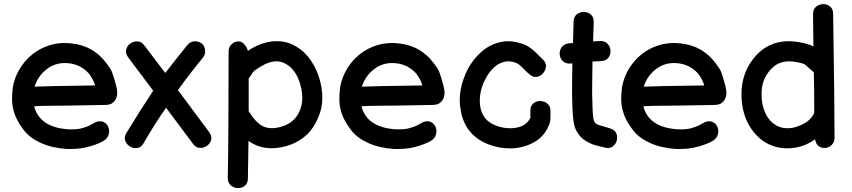

<svg xmlns="http://www.w3.org/2000/svg" viewBox="-20 -736 4236 955"><path d="M312 5Q366 6 401 -1.5Q436 -9 460 -19Q477 -25 493 -34Q514 -46 520 -65Q526 -84 519.5 -102Q513 -120 496.5 -128.5Q480 -137 457 -129Q438 -118 425 -111.5Q412 -105 383 -97Q357 -91 318 -93Q177 -103 150 -207H153Q153 -210 333 -211L504 -214Q519 -214 532 -219Q565 -238 563 -279Q562 -295 556.5 -314Q551 -333 547 -348Q542 -362 537 -378Q531 -394 506 -426Q477 -464 436 -488.5Q395 -513 337 -520Q279 -527 228.5 -511.5Q178 -496 139.5 -464.5Q101 -433 76.5 -391Q52 -349 44 -303Q38 -253 41 -221.5Q44 -190 57 -158Q70 -126 99 -88Q128 -50 183 -25Q238 0 312 5ZM152 -305Q169 -360 216 -394.5Q263 -429 325 -421Q384 -414 424 -368Q444 -341 453 -311Q210 -308 152 -305Z M939 -22Q953 -2 972.5 -0.5Q992 1 1008.5 -10Q1025 -21 1030 -39.5Q1035 -58 1021 -78L865 -288Q927 -374 990 -450Q1003 -466 1000 -487Q998 -509 982 -520.5Q966 -532 946 -530.5Q926 -529 912 -512Q856 -443 802 -373L698 -510Q684 -529 664 -530Q644 -531 628 -519.5Q612 -508 607.5 -489Q603 -470 618 -450L742 -285Q674 -182 609 -75Q596 -54 603 -35.5Q610 -17 627 -7Q644 3 663.5 0Q683 -3 695 -25Q750 -121 806 -200L939 -22Z M1213 151Q1215 58 1216 -35Q1284 14 1377 -3Q1431 -13 1472.5 -40Q1514 -67 1537 -103Q1560 -139 1572 -176Q1584 -213 1583 -256Q1582 -299 1571 -337Q1557 -390 1526.5 -435Q1496 -480 1452 -505Q1405 -534 1346 -531Q1287 -528 1227 -492L1213 -483Q1207 -503 1194.5 -516.5Q1182 -530 1167 -530Q1146 -530 1131.5 -515.5Q1117 -501 1117 -480Q1117 -48 1113 149Q1113 173 1128 186Q1143 199 1163 199.5Q1183 200 1198 188Q1213 176 1213 151ZM1359 -101Q1315 -93 1284 -110Q1253 -127 1225 -171Q1222 -177 1217 -182V-346L1230 -364Q1235 -373 1237 -376Q1239 -378 1242 -381Q1247 -387 1279 -406Q1349 -449 1402 -418Q1454 -389 1475 -311Q1496 -232 1465.5 -173.5Q1435 -115 1359 -101Z M1940 5Q1994 6 2029 -1.5Q2064 -9 2088 -19Q2105 -25 2121 -34Q2142 -46 2148 -65Q2154 -84 2147.5 -102Q2141 -120 2124.5 -128.5Q2108 -137 2085 -129Q2066 -118 2053 -111.5Q2040 -105 2011 -97Q1985 -91 1946 -93Q1805 -103 1778 -207H1781Q1781 -210 1961 -211L2132 -214Q2147 -214 2160 -219Q2193 -238 2191 -279Q2190 -295 2184.5 -314Q2179 -333 2175 -348Q2170 -362 2165 -378Q2159 -394 2134 -426Q2105 -464 2064 -488.5Q2023 -513 1965 -520Q1907 -527 1856.5 -511.5Q1806 -496 1767.5 -464.5Q1729 -433 1704.5 -391Q1680 -349 1672 -303Q1666 -253 1669 -221.5Q1672 -190 1685 -158Q1698 -126 1727 -88Q1756 -50 1811 -25Q1866 0 1940 5ZM1780 -305Q1797 -360 1844 -394.5Q1891 -429 1953 -421Q2012 -414 2052 -368Q2072 -341 2081 -311Q1838 -308 1780 -305Z M2521 2Q2583 1 2635.5 -28Q2688 -57 2711 -115Q2719 -134 2718 -159V-181Q2719 -206 2704.5 -219Q2690 -232 2670.5 -233.5Q2651 -235 2635 -223.5Q2619 -212 2618 -187V-158L2619 -153Q2597 -100 2520 -98Q2482 -98 2448 -111Q2414 -124 2396 -145Q2367 -178 2366.5 -234Q2366 -290 2396 -346Q2425 -400 2466 -420.5Q2507 -441 2552 -421Q2561 -417 2575 -403L2592 -386Q2604 -374 2613 -367Q2631 -350 2650 -353.5Q2669 -357 2682 -372.5Q2695 -388 2695.5 -407.5Q2696 -427 2677 -443L2645 -475Q2618 -501 2592 -513Q2530 -538 2476 -528Q2422 -518 2379 -482Q2336 -446 2307 -393Q2282 -344 2271.5 -291Q2261 -238 2273 -180Q2284 -121 2320 -79Q2355 -39 2409.5 -18Q2464 3 2521 2Z M2984 -3Q3008 5 3024.5 -5.5Q3041 -16 3047 -34.5Q3053 -53 3046 -71.5Q3039 -90 3016 -97Q3008 -100 2992 -104.5Q2976 -109 2962.5 -113Q2949 -117 2947 -119Q2934 -127 2931 -149Q2928 -171 2927 -207Q2924 -266 2926 -360Q2926 -382 2927 -430L2971 -432Q2996 -434 3007 -450Q3018 -466 3016.5 -485.5Q3015 -505 3001.5 -519Q2988 -533 2963 -532L2930 -530L2933 -625Q2934 -650 2919.5 -663Q2905 -676 2885.5 -676.5Q2866 -677 2850 -665.5Q2834 -654 2833 -629Q2831 -575 2830 -522L2807 -520Q2783 -516 2772.5 -499.5Q2762 -483 2764 -464Q2766 -445 2780 -431.5Q2794 -418 2819 -420L2827 -421Q2826 -379 2826 -361Q2824 -265 2827 -204Q2830 -125 2841 -98Q2856 -64 2878.5 -46Q2901 -28 2928 -18Q2941 -13 2960 -9Q2978 -5 2984 -3Z M3342 5Q3396 6 3431 -1.5Q3466 -9 3490 -19Q3507 -25 3523 -34Q3544 -46 3550 -65Q3556 -84 3549.5 -102Q3543 -120 3526.5 -128.5Q3510 -137 3487 -129Q3468 -118 3455 -111.5Q3442 -105 3413 -97Q3387 -91 3348 -93Q3207 -103 3180 -207H3183Q3183 -210 3363 -211L3534 -214Q3549 -214 3562 -219Q3595 -238 3593 -279Q3592 -295 3586.5 -314Q3581 -333 3577 -348Q3572 -362 3567 -378Q3561 -394 3536 -426Q3507 -464 3466 -488.5Q3425 -513 3367 -520Q3309 -527 3258.5 -511.5Q3208 -496 3169.5 -464.5Q3131 -433 3106.5 -391Q3082 -349 3074 -303Q3068 -253 3071 -221.5Q3074 -190 3087 -158Q3100 -126 3129 -88Q3158 -50 3213 -25Q3268 0 3342 5ZM3182 -305Q3199 -360 3246 -394.5Q3293 -429 3355 -421Q3414 -414 3454 -368Q3474 -341 3483 -311Q3240 -308 3182 -305Z M4081 0Q4102 0 4116.5 -14.5Q4131 -29 4131 -50Q4131 -211 4124 -667Q4124 -691 4109 -703.5Q4094 -716 4074 -715.5Q4054 -715 4039 -702.5Q4024 -690 4024 -665L4026 -505Q4002 -518 3956 -526Q3821 -550 3738 -457Q3669 -379 3668 -271Q3667 -151 3734 -73Q3771 -29 3825 -10Q3879 9 3944 -3Q3991 -12 4034 -43Q4039 -18 4052 -9Q4065 0 4081 0ZM3926 -101Q3877 -92 3841.5 -112Q3806 -132 3786.5 -174Q3767 -216 3768 -271Q3768 -341 3813 -390Q3858 -442 3938 -428Q3973 -422 3984 -415Q3984 -414 4026 -378Q4027 -377 4028 -377Q4030 -302 4030 -175Q4025 -162 4015 -150.5Q4005 -139 3996 -132Q3987 -125 3966 -115Q3945 -105 3926 -101Z"/></svg>

Font: Balsamiq Sans
Style: Regular
Weight: 400
Designer: Michael Angeles
Foundry: Balsamiq SRL
Version: Version 1.020; ttfautohint (v1.8.4.7-5d5b);gftools[0.9.26]